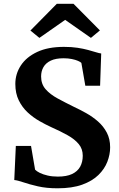

<svg xmlns="http://www.w3.org/2000/svg" viewBox="-20 -1005 643 1036"><path d="M290.7 11Q230.6 11 184.4 0.4Q138.2 -10.3 106.3 -21.2Q74.3 -32.1 57 -33.6L65.4 -217.7H147.4L169.3 -89.6Q177.6 -80.8 194.8 -72.2Q212.1 -63.7 236.8 -57.9Q261.6 -52.1 292.1 -52.1Q339.1 -52.1 368.8 -66Q398.4 -80 412.5 -105.4Q426.5 -130.9 426.5 -164.7Q426.5 -201.5 404.9 -227.5Q383.4 -253.6 345 -275.2Q306.7 -296.7 255.5 -319.4Q226.1 -332.8 192.7 -351.8Q159.3 -370.8 129.6 -398.1Q100 -425.4 81.4 -463.3Q62.7 -501.1 62.7 -552.1Q62.7 -606.3 92.5 -651.8Q122.3 -697.3 180.7 -724.7Q239.1 -752.1 325.1 -752.1Q365.9 -752.1 398.1 -747.2Q430.3 -742.2 455 -735.5Q479.6 -728.9 497.3 -723.3Q515.1 -717.7 526.1 -716.4L520.1 -542.3H440.4L419.1 -665.2Q414.3 -670.9 400.6 -676.7Q386.9 -682.6 367 -686.6Q347.2 -690.6 323 -690.6Q280.7 -690.6 254 -677.9Q227.3 -665.2 214.5 -643.1Q201.8 -621 201.8 -592.4Q201.8 -551.6 225.9 -523.8Q250 -496.1 290.6 -474Q331.1 -452 379.5 -428.2Q411.4 -413.4 445.5 -394.3Q479.5 -375.1 508.8 -349.6Q538 -324 556.1 -289.8Q574.3 -255.6 574.3 -209.9Q574.3 -171.4 559.2 -132.2Q544.1 -93.1 511 -60.7Q477.9 -28.3 423.6 -8.6Q369.2 11 290.7 11ZM286.6 -984.6H376.6L519.1 -840.9L470.6 -800.6L331.6 -897.8L192.6 -800.6L144.1 -840.2Z"/></svg>

Font: Merriweather 7pt Light
Style: Regular
Weight: 300
Designer: Eben Sorkin
Foundry: Eben Sorkin
Version: Version 2.200;gftools[0.9.31]